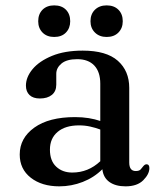

<svg xmlns="http://www.w3.org/2000/svg" viewBox="-20 -664 584 696"><path d="M51.5 -104Q51.5 -163.5 104.5 -201.5Q157.5 -239.5 252 -239.5Q278.5 -239.5 301.5 -235.8Q324.5 -232 343.5 -225.5V-360.5Q343.5 -403.5 321.8 -426.5Q300 -449.5 260 -449.5Q222 -449.5 203 -433.8Q184 -418 184 -396.5V-357Q184 -333 168 -320Q152 -307 124.5 -307Q100 -307 87 -319.5Q74 -332 74 -353.5Q74 -384.5 98.2 -413.5Q122.5 -442.5 168.5 -461.5Q214.5 -480.5 280 -480.5Q365.5 -480.5 407 -443.8Q448.5 -407 448.5 -345.5V-75Q448.5 -44 472 -44Q484.5 -44 489.8 -49.8Q495 -55.5 499 -61Q505 -68.5 511 -68.5Q521.5 -68.5 521.5 -54.5Q521.5 -33 499.5 -10.8Q477.5 11.5 435 11.5Q399 11.5 376.8 -4.2Q354.5 -20 351 -50.5Q321 -20.5 280 -4.5Q239 11.5 195 11.5Q131.5 11.5 91.5 -19.8Q51.5 -51 51.5 -104ZM161 -121.5Q161 -81 183.8 -59.8Q206.5 -38.5 242 -38.5Q300 -38.5 343.5 -79.5V-194.5Q326 -201 307 -205.2Q288 -209.5 266.5 -209.5Q217 -209.5 189 -186Q161 -162.5 161 -121.5ZM176.5 -530Q150 -530 134.2 -546Q118.5 -562 118.5 -587Q118.5 -613 134.2 -628.8Q150 -644.5 176.5 -644.5Q203.5 -644.5 219 -628.8Q234.5 -613 234.5 -587Q234.5 -562 219 -546Q203.5 -530 176.5 -530ZM366.5 -530Q340.5 -530 324.2 -546Q308 -562 308 -587Q308 -613 324.2 -628.8Q340.5 -644.5 366.5 -644.5Q393.5 -644.5 409.2 -628.8Q425 -613 425 -587Q425 -562 409.2 -546Q393.5 -530 366.5 -530Z"/></svg>

Font: Fraunces 9pt S000
Style: Regular
Weight: 400
Version: Version 1.000; ttfautohint (v1.8.3)